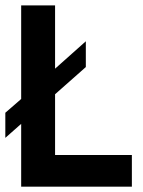

<svg xmlns="http://www.w3.org/2000/svg" viewBox="-20 -701 537 721"><path d="M186.8 -119H475.2V0H59.5V-235.9L0 -183.3V-277.6L59.5 -329.3V-680.7H186.8V-443.1L302.3 -546V-449.2L186.8 -347.1Z"/></svg>

Font: Puralecka Narrow
Style: Bold
Weight: 700
Designer: Hector Gatti, Marcela Romero, Pablo Cosgaya and Nicolas Silva
Version: Version 1.004;PS 001.004;hotconv 1.0.70;makeotf.lib2.5.58329